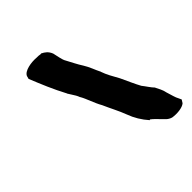

<svg xmlns="http://www.w3.org/2000/svg" viewBox="-183 -787 924 924"><g transform="rotate(-45 279.5 -325.0)"><path d="M108 -613C133 -551 157 -493 189 -433V-432L201 -413C210 -399 216 -390 221 -376L222 -375C238 -347 249 -308 269 -273C285 -236 307 -196 321 -158C334 -122 354 -89 380 -60L383 -62C397 -52 408 -39 427 -20C433 -15 442 0 465 7C495 12 533 8 549 -6L559 -22L553 -35C543 -53 541 -68 531 -98C527 -120 516 -137 509 -152V-154H508C495 -167 481 -190 468 -206C453 -233 439 -266 421 -304C404 -334 387 -364 378 -391V-393L377 -394C366 -415 356 -446 340 -471C323 -497 311 -523 293 -556V-555V-556C289 -564 282 -595 278 -615C269 -638 255 -648 237 -657L233 -656C225 -658 216 -658 207 -658C174 -661 122 -653 112 -628Z"/></g></svg>

Font: Vapor
Style: BlkObl
Weight: 900
Foundry: Cannot Into Space Fonts
Version: Version 0.179